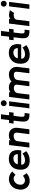

<svg xmlns="http://www.w3.org/2000/svg" viewBox="1970 -2714 754 4734"><g transform="rotate(-90 2347.0 -347.0)"><path d="M444 -67Q388 -19 328 -1.5Q268 16 213 6Q158 -4 116 -38Q74 -72 53 -127.5Q32 -183 41 -256Q50 -330 83.5 -383.5Q117 -437 166 -467.5Q215 -498 272 -504Q329 -510 385 -490Q441 -470 488 -422L401 -341Q376 -377 338 -385.5Q300 -394 261 -378.5Q222 -363 194 -328.5Q166 -294 160 -244Q154 -193 173 -160Q192 -127 226.5 -115Q261 -103 301.5 -113.5Q342 -124 379 -159Z M1004 -201H654Q652 -156 679 -133Q706 -110 749.5 -107.5Q793 -105 841 -121Q889 -137 929 -169L988 -74Q928 -28 869.5 -9.5Q811 9 758 9Q629 9 573 -64Q517 -137 533 -269Q542 -342 577.5 -395Q613 -448 669.5 -477.5Q726 -507 799 -506Q882 -505 933.5 -471Q985 -437 1002 -374Q1014 -340 1014 -297Q1014 -254 1004 -201ZM807 -394Q765 -394 734 -378Q703 -362 685.5 -337Q668 -312 664 -285H912Q916 -312 905.5 -337Q895 -362 870.5 -378Q846 -394 807 -394Z M1526 0H1406L1443 -295Q1448 -336 1435.5 -355.5Q1423 -375 1402.5 -381.5Q1382 -388 1362 -388Q1341 -388 1312.5 -380Q1284 -372 1260.5 -351Q1237 -330 1232 -289L1196 0H1076L1138 -500H1258L1251 -460Q1261 -476 1282.5 -486Q1304 -496 1329.5 -501Q1355 -506 1375 -506Q1440 -506 1484.5 -478.5Q1529 -451 1549.5 -402Q1570 -353 1562 -289Z M1721 -230 1740 -389H1667L1681 -500H1754L1778 -700H1896L1872 -500H1950L1936 -389H1858L1838 -224Q1832 -179 1836 -156.5Q1840 -134 1851 -126Q1862 -118 1877 -117.5Q1892 -117 1908 -117H1928L1913 2H1901Q1846 2 1807.5 -6.5Q1769 -15 1746.5 -39.5Q1724 -64 1718 -109.5Q1712 -155 1721 -230Z M2170 -559Q2139 -559 2118 -580Q2097 -601 2097 -632Q2097 -662 2118 -683Q2139 -704 2170 -704Q2200 -704 2221 -683Q2242 -662 2242 -632Q2242 -601 2221 -580Q2200 -559 2170 -559ZM2153 0H2043L2105 -500H2215Z M3028 0H2908L2944 -291Q2951 -344 2929.5 -364Q2908 -384 2867 -384Q2821 -384 2784 -361Q2747 -338 2740 -285L2705 0H2589L2625 -291Q2632 -344 2607.5 -363.5Q2583 -383 2545 -383Q2516 -383 2488.5 -373.5Q2461 -364 2441.5 -342.5Q2422 -321 2417 -285L2382 0H2262L2324 -500H2444L2437 -464Q2464 -488 2496 -496.5Q2528 -505 2557 -505Q2605 -505 2645.5 -488Q2686 -471 2705 -439Q2736 -474 2785.5 -489.5Q2835 -505 2878 -505Q2935 -505 2980 -477Q3025 -449 3048 -399.5Q3071 -350 3063 -285Z M3617 -201H3267Q3265 -156 3292 -133Q3319 -110 3362.5 -107.5Q3406 -105 3454 -121Q3502 -137 3542 -169L3601 -74Q3541 -28 3482.5 -9.5Q3424 9 3371 9Q3242 9 3186 -64Q3130 -137 3146 -269Q3155 -342 3190.5 -395Q3226 -448 3282.5 -477.5Q3339 -507 3412 -506Q3495 -505 3546.5 -471Q3598 -437 3615 -374Q3627 -340 3627 -297Q3627 -254 3617 -201ZM3420 -394Q3378 -394 3347 -378Q3316 -362 3298.5 -337Q3281 -312 3277 -285H3525Q3529 -312 3518.5 -337Q3508 -362 3483.5 -378Q3459 -394 3420 -394Z M3776 -230 3795 -389H3722L3736 -500H3809L3833 -700H3951L3927 -500H4005L3991 -389H3913L3893 -224Q3887 -179 3891 -156.5Q3895 -134 3906 -126Q3917 -118 3932 -117.5Q3947 -117 3963 -117H3983L3968 2H3956Q3901 2 3862.5 -6.5Q3824 -15 3801.5 -39.5Q3779 -64 3773 -109.5Q3767 -155 3776 -230Z M4071 0 4133 -500H4252L4246 -465Q4290 -505 4344 -502.5Q4398 -500 4462 -479L4395 -378Q4358 -391 4320.5 -385Q4283 -379 4257 -361Q4231 -343 4229 -319L4190 0Z M4622 -559Q4591 -559 4570 -580Q4549 -601 4549 -632Q4549 -662 4570 -683Q4591 -704 4622 -704Q4652 -704 4673 -683Q4694 -662 4694 -632Q4694 -601 4673 -580Q4652 -559 4622 -559ZM4605 0H4495L4557 -500H4667Z"/></g></svg>

Font: Kulim Park
Style: Bold Italic
Weight: 700
Italic angle: -8°
Designer: Noponies / Dale Sattler
Foundry: Noponies
Version: Version 1.000; ttfautohint (v1.8.3)